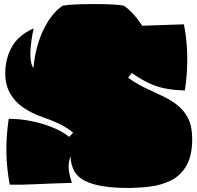

<svg xmlns="http://www.w3.org/2000/svg" viewBox="-20 -895 974 947"><path d="M611 32Q469 32 399.5 -2.5Q330 -37 328 -125Q315 -88 319.5 -56Q324 -24 335 7Q228 10 157 13.5Q86 17 28 16Q13 -64 11.5 -142.5Q10 -221 23 -309Q78 -309 133 -298Q188 -287 237 -267.5Q286 -248 321 -220L341 -241Q307 -268 267.5 -286.5Q228 -305 188 -318Q137 -336 95.5 -364Q54 -392 30 -434Q6 -476 6 -534Q6 -605 38 -663Q70 -721 146 -755Q132 -692 130 -637.5Q128 -583 145 -559Q154 -663 193 -745.5Q232 -828 289 -867Q319 -872 362 -873.5Q405 -875 450.5 -875Q496 -875 533.5 -873Q571 -871 591 -867Q614 -851 637.5 -825.5Q661 -800 681 -768Q751 -770 796 -772Q841 -774 887 -775Q902 -703 903.5 -619.5Q905 -536 892 -449Q835 -450 790.5 -459.5Q746 -469 708 -488Q670 -507 630 -535L612 -512Q650 -484 690 -464.5Q730 -445 765 -429Q817 -406 853 -378Q889 -350 908.5 -310Q928 -270 928 -210Q928 -127 899.5 -78Q871 -29 824 -5.5Q777 18 721.5 25Q666 32 611 32Z"/></svg>

Font: Oi
Style: Regular
Weight: 400
Designer: Kostas Bartsokas, Mohamad Dakak
Foundry: Foundry5
Version: Version 4.000